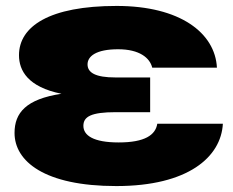

<svg xmlns="http://www.w3.org/2000/svg" viewBox="-20 -610 784 647"><path d="M44 -424C44 -372 74 -317 187 -294C68 -276 29 -230 29 -162C29 -67 129 17 372 17C614 17 725 -81 731 -193H510C504 -155 468 -130 380 -130C294 -130 261 -154 261 -186C261 -217 287 -232 370 -232H486V-349H369C302 -349 275 -365 275 -393C275 -420 303 -444 378 -444C450 -444 485 -415 493 -382H711C705 -499 587 -590 373 -590C146 -590 44 -521 44 -424Z"/></svg>

Font: Bounded ExtBd
Style: Regular
Weight: 800
Designer: Vlad Churkin
Version: Version 3.0